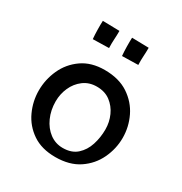

<svg xmlns="http://www.w3.org/2000/svg" viewBox="-159 -779 864 910"><g transform="rotate(30 273.5 -324.0)"><path d="M270 12Q195 12 145 -22Q95 -56 70 -110Q45 -164 45 -223Q45 -283 70 -338Q95 -393 145 -428Q195 -463 268 -463Q346 -463 398 -428.5Q450 -394 476 -340Q502 -286 502 -226Q502 -167 476 -112Q450 -57 398.5 -22.5Q347 12 270 12ZM279 -43Q327 -43 356 -69Q385 -95 398 -135.5Q411 -176 411 -220Q411 -260 395 -295.5Q379 -331 349 -353.5Q319 -376 275 -376Q233 -376 202.5 -353Q172 -330 156 -294Q140 -258 140 -218Q140 -170 158 -130Q176 -90 207.5 -66.5Q239 -43 279 -43ZM145 -561Q143 -584 142.5 -611Q142 -638 143 -660L235 -658Q235 -633 233.5 -611Q232 -589 233 -563ZM305 -561Q303 -584 302.5 -611Q302 -638 303 -660L395 -658Q395 -633 393.5 -611Q392 -589 393 -563Z"/></g></svg>

Font: Marhey Light Light
Style: Regular
Weight: 300
Version: Version 1.000